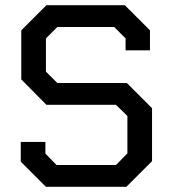

<svg xmlns="http://www.w3.org/2000/svg" viewBox="-20 -720 661 740"><path d="M60 -97V-173H155V-128L198 -84H427L471 -129V-273L427 -316H159L62 -414V-603L159 -700H461L558 -603V-526H464V-572L420 -616H201L157 -572V-444L201 -400H469L566 -303V-99L467 0H157Z"/></svg>

Font: Chakra Petch Medium
Style: Regular
Weight: 500
Designer: Katatrad Aksorn Co.,Ltd.
Foundry: Cadson Demak Co.,Ltd.
Version: Version 1.000; ttfautohint (v1.6)